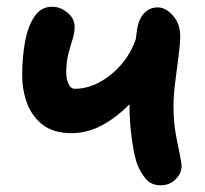

<svg xmlns="http://www.w3.org/2000/svg" viewBox="-20 -537 611 571"><path d="M192 -141Q141 -141 109 -164.5Q77 -188 61.5 -227.5Q46 -267 46 -315Q46 -367 54.5 -413Q63 -459 82.5 -488Q102 -517 135 -517Q159 -517 180.5 -499.5Q202 -482 202 -457Q202 -440 196 -421Q190 -402 183.5 -377.5Q177 -353 177 -320Q177 -303 183.5 -288Q190 -273 203 -273Q240 -273 276 -292.5Q312 -312 340.5 -345Q369 -378 384 -421Q385 -428 385.5 -433.5Q386 -439 387 -444Q391 -479 408 -497Q425 -515 449 -515Q473 -515 494.5 -490.5Q516 -466 516 -429Q516 -407 511 -369.5Q506 -332 501 -292.5Q496 -253 496 -224Q496 -177 502 -142.5Q508 -108 514 -82Q516 -69 518 -59.5Q520 -50 520 -43Q520 -22 502.5 -4Q485 14 458 14Q430 14 414.5 -4Q399 -22 389 -46Q382 -65 376.5 -95Q371 -125 368 -159Q365 -193 365 -224V-227Q327 -188 283.5 -164.5Q240 -141 192 -141Z"/></svg>

Font: Shantell Sans Normal
Style: Regular
Weight: 600
Designer: Stephen Nixon, Anya Danilova, Shantell Martin
Foundry: Arrow Type
Version: Version 1.009;[a7da0bfa3]